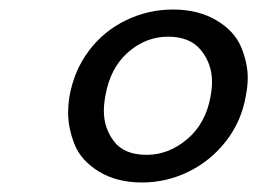

<svg xmlns="http://www.w3.org/2000/svg" viewBox="-20 -729 540 403"><path d="M126 -528Q136 -582 167 -623Q198 -664 244.5 -686.5Q291 -709 343 -709Q396 -709 434 -686.5Q472 -664 486 -630.5Q500 -597 500 -566Q500 -548 496 -528Q487 -475 455 -433.5Q423 -392 376.5 -369Q330 -346 278 -346Q225 -346 187.5 -369Q150 -392 136.5 -426Q123 -460 123 -492Q123 -509 126 -528ZM422 -527Q425 -543 425 -557Q425 -595 402 -623.5Q379 -652 333 -652Q286 -652 248.5 -619Q211 -586 201 -527Q198 -510 198 -496Q198 -460 219.5 -432Q241 -404 288 -404Q334 -404 373 -437Q412 -470 422 -527Z"/></svg>

Font: Fz Poppins
Style: Italic
Weight: 400
Italic angle: -10°
Designer: Ninad Kale (Devanagari), Jonny Pinhorn (Latin)
Foundry: Indian Type Foundry
Version: Vit hóa bi Vntype.Com & FontZin.Com